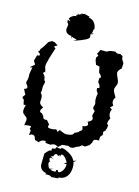

<svg xmlns="http://www.w3.org/2000/svg" viewBox="-83 -643 610 841"><g transform="rotate(10 222.0 -222.5)"><path d="M106.4 -6.3 101.1 -22.9Q96.2 -27.8 89.8 -27.8Q82.5 -27.8 75.7 -22.5L80.6 -43L74.7 -52.2L79.1 -59.6Q79.1 -64 67.4 -64Q52.2 -64 48.3 -62L54.2 -86.4Q54.2 -93.8 50.8 -97.7Q47.4 -101.6 43.5 -104.7Q39.6 -107.9 36.4 -111.8Q33.2 -115.7 33.2 -123.5Q33.2 -133.3 39.6 -149.9L29.8 -150.4L26.9 -172.9Q20 -175.8 20 -180.7Q20 -186 29.8 -193.8L20 -218.8Q33.2 -220.2 33.2 -228Q33.2 -234.4 24.9 -244.6V-252.4Q31.7 -264.2 31.7 -287.6L39.6 -317.4L26.9 -315.4L49.3 -332L41 -347.7L50.8 -373.5H61L62 -377.9Q62 -385.3 51.3 -389.2Q60.1 -395 60.1 -402.8Q69.8 -410.2 89.4 -439L105 -446.3L117.2 -442.9L131.8 -431.2Q118.2 -426.8 118.2 -423.3Q118.2 -419.9 125 -418L115.2 -394.5L105 -369.6L95.7 -342.3L94.2 -330.6L98.6 -309.1L88.9 -301.3Q100.1 -292 100.1 -279.3L100.6 -271L105.5 -266.6L104 -257.8Q98.6 -246.1 98.6 -235.4Q98.6 -227.1 95.2 -212.9Q102.1 -208.5 102.1 -195.8Q102.1 -189.5 100.8 -184.1Q99.6 -178.7 99.6 -172.9Q99.6 -163.1 116.7 -152.8Q106 -142.1 106 -135.7Q106 -129.4 116.2 -126.5L124 -114.3Q124 -101.6 137.7 -101.6L142.1 -102.1L154.8 -84.5L151.9 -73.2Q151.9 -66.4 176.3 -66.4L189.9 -68.4L197.3 -58.1L205.1 -68.4Q227.5 -54.7 238.3 -54.7Q269 -54.7 269 -66.4L285.6 -72.8L294.4 -80.1Q302.7 -83 302.7 -90.3Q302.7 -96.2 299.3 -102.1Q323.2 -103.5 323.2 -114.3Q323.2 -118.7 318.8 -125Q338.9 -131.8 338.9 -141.1Q338.9 -147.9 334 -154.3L341.8 -176.8Q332.5 -184.6 332.5 -190.9L338.4 -207.5L336.4 -222.2Q336.4 -240.7 341.8 -254.9Q334 -263.7 334 -272.9L335 -277.8L344.2 -279.8Q344.2 -294.4 334.5 -303.7L336.4 -321.8Q342.3 -323.7 342.3 -328.1Q342.3 -334.5 331.1 -346.7L328.6 -372.1L312 -377L306.6 -397.5L307.1 -409.2L315.4 -418L308.1 -425.8L320.3 -444.8L348.1 -441.9Q357.9 -448.7 377.9 -448.7L386.7 -448.2L394 -441.9H410.2L419.9 -434.1Q419.9 -418.5 423.3 -416.5L429.2 -403.8L425.8 -380.9Q409.2 -369.1 409.2 -358.4Q409.2 -352.1 414.6 -337.9Q419.9 -323.7 419.9 -315.9Q419.9 -309.6 414.3 -300.5Q408.7 -291.5 408.7 -282.7Q408.7 -275.4 420.9 -251Q412.1 -240.2 412.1 -231Q412.1 -222.7 417.5 -213.9L404.8 -203.6L414.6 -196.8Q408.2 -186.5 408.2 -176.8Q408.2 -166.5 414.6 -156.2Q404.8 -144.5 404.8 -128.4L407.2 -128.9Q410.2 -128.9 410.2 -124.5Q410.2 -117.7 403.8 -101.6L393.6 -92.8L395.5 -82.5L390.6 -75.2Q382.8 -74.2 382.8 -52.7L373 -53.7Q355.5 -53.7 355.5 -39.6L345.2 -25.9L326.7 -16.1L315.4 -19Q310.5 -19 307.4 -15.4Q304.2 -11.7 295.9 -10Q287.6 -8.3 283 -4.6Q278.3 -1 270.5 -1Q261.7 -1 254.9 -6.3H227.1L210.4 6.3Q199.7 -2 190.9 -2Q185.5 -2 177.7 2Q152.3 0 152.3 -5.4L153.8 -10.3L148.4 -10.7Q130.9 -10.7 124 0.5ZM183.9 -482.8Q157.1 -487.2 157.1 -508.7L161.9 -529.8Q155.8 -537.3 155.8 -544.3L156.6 -549.6L169.8 -544.7L159.3 -555.7Q168.1 -570.2 187.8 -572.4L190 -569.8L189.6 -578.6L193.6 -575.9L195.3 -584.3L200.6 -579.5Q202.3 -579.5 202.8 -582.5L208.1 -583.9L212 -581.2L208.9 -586.9L226.5 -587.4L248.1 -579.5L244.5 -575.5Q276.6 -568.9 278.4 -528.9L275.7 -529.8L270.9 -510.9L272.2 -508.7L277.9 -511.3Q273.1 -504.7 270.9 -504.7Q268.7 -504.7 267.8 -510.9Q265.2 -506.1 265.2 -499.5L265.6 -492Q265.6 -479.7 195.3 -463.4L209.8 -470.9L187.4 -479.3L186.1 -470.5ZM246.7 73.9 260 66.5Q260 65.7 257.4 60.8Q254.9 56 251.2 50.5Q247.5 45 242.8 40.5Q238.1 36 233.8 36Q228.3 36 226.4 47.4L222.8 38.4L218.9 45.8Q213.1 38 208.4 38Q202.1 38 197.1 50.1L186.1 52.1L202.9 64.2Q192.8 58.3 187.7 58.3Q183 58.3 183 63.8L184.2 70.4L189.3 78.2L183 75.9L182.2 84.1Q182.2 98.2 190.8 106.7L206.1 103.6L193.9 110.3Q207.2 114.9 214.3 114.9Q220.5 114.9 220.5 111L219.3 107.1L228.3 106.4V108.3Q228.3 114.6 232.2 114.6Q237.3 114.6 242.2 111Q247.1 107.5 251.2 101.9Q255.3 96.2 257.8 89.6Q260.3 82.9 260.3 77.1L260 72.8ZM225.6 9.1Q225.6 7.5 227.5 7.5Q231.8 7.5 243.6 12.2Q279.1 30.6 286.9 54.4L301.8 51.3L288.9 58.7L290.8 72.4Q290.8 83.7 288.3 95.2Q285.7 106.7 279.7 116.1Q273.6 125.5 264.1 131.4Q254.5 137.2 240.4 137.2H236.9L234.6 141.5L204.5 141.1Q200.2 133.3 176.8 133.3H174.4L181.1 128.6Q151.4 121.6 151.4 94.2L156.8 45Q174.4 26.7 180.3 26.7L184.2 28.6L185.3 22.4Q185.3 16.1 190 16.1L195.5 16.9Q201.4 16.9 204.5 7.5Q217.8 12.2 222.8 12.2Q225.6 12.2 225.6 10.7Z"/></g></svg>

Font: Truetypewriter PolyglOTT
Style: Regular
Weight: 400
Designer: Sergey Beatoff a.k.a. Sam_T
Version: Version 3.76